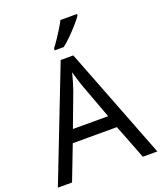

<svg xmlns="http://www.w3.org/2000/svg" viewBox="-168 -1050 975 1157"><g transform="rotate(-20 319.5 -472.0)"><path d="M545 0 459 -221H176L91 0H0L279 -717H360L638 0ZM352 -517Q349 -525 342 -546Q335 -567 328.5 -589.5Q322 -612 318 -624Q311 -593 302 -563.5Q293 -534 287 -517L206 -301H432ZM466 -934Q454 -916 429 -887.5Q404 -859 375.5 -830.5Q347 -802 323 -784H265V-796Q280 -815 297.5 -841Q315 -867 332 -894.5Q349 -922 360 -944H466Z"/></g></svg>

Font: Noto Sans Batak
Style: Regular
Weight: 400
Designer: Monotype Design Team
Foundry: Monotype Imaging Inc.
Version: Version 2.002; ttfautohint (v1.8.4.7-5d5b)